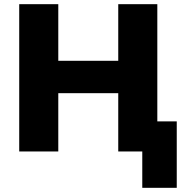

<svg xmlns="http://www.w3.org/2000/svg" viewBox="-20 -725 900 919"><path d="M661 174V0H547V-144H826V174ZM72 0V-705H259V-434H546V-705H733V0H546V-279H259V0Z"/></svg>

Font: Nunito Sans 10pt Black
Style: Regular
Weight: 900
Designer: Vernon Adams
Foundry: Vernon Adams
Version: Version 3.101;gftools[0.9.27]